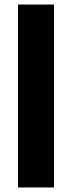

<svg xmlns="http://www.w3.org/2000/svg" viewBox="-20 -828 318 848"><path d="M59.5 0V-808H218.5V0Z"/></svg>

Font: Encode Sans Condensed Thin
Style: Bold
Weight: 700
Version: Version 3.002